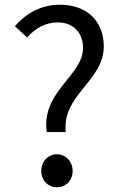

<svg xmlns="http://www.w3.org/2000/svg" viewBox="-20 -781 514 814"><path d="M178 -221H259C241 -378 420 -437 420 -584C420 -693 347 -761 234 -761C153 -761 89 -723 43 -670L95 -622C130 -662 174 -686 224 -686C295 -686 332 -638 332 -578C332 -459 155 -395 178 -221ZM221 13C258 13 288 -15 288 -56C288 -97 258 -127 221 -127C185 -127 155 -97 155 -56C155 -15 185 13 221 13Z"/></svg>

Font: Kinto Sans
Style: Regular
Weight: 400
Designer: Authors: Ryoko NISHIZUKA  (kana & ideographs); Paul D. Hunt (Latin, Greek & Cyrillic); Wenlong ZHANG  (bopomofo); Sandol
Foundry: Adobe Systems Incorporated, ookami Inc.
Version: Version 0.001